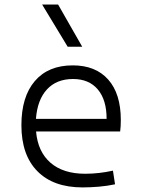

<svg xmlns="http://www.w3.org/2000/svg" viewBox="-20 -815 626 845"><path d="M343.3 9.8Q214.8 9.8 144.5 -61.5Q74.2 -132.8 74.2 -263.7Q74.2 -389.2 133.3 -458.3Q192.4 -527.3 300.3 -527.3Q400.9 -527.3 456.3 -464.8Q511.7 -402.3 511.7 -287.1Q511.7 -256.8 508.8 -236.3H138.7Q146.5 -147 202.4 -98.6Q258.3 -50.3 355 -50.3Q415.5 -50.3 477.1 -64L486.3 -3.9Q452.6 3.4 415.3 6.6Q377.9 9.8 343.3 9.8ZM301.3 -467.3Q229 -467.3 186.8 -421.6Q144.5 -376 138.2 -292H449.2Q449.2 -375.5 410.4 -421.4Q371.6 -467.3 301.3 -467.3ZM277.8 -609.4 165.5 -794.9H235.8L341.8 -609.4Z"/></svg>

Font: Caskaydia Cove Light
Style: Regular
Weight: 300
Monospace: yes
Designer: Aaron Bell
Foundry: Saja Typeworks
Version: Version 4.300; ttfautohint (v1.8.3)